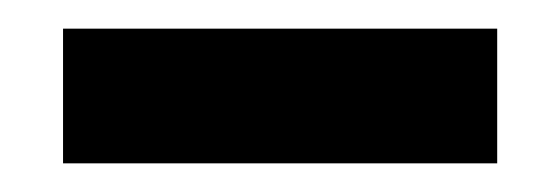

<svg xmlns="http://www.w3.org/2000/svg" viewBox="-20 -755 386 134"><path d="M24 -735H327V-641H24Z"/></svg>

Font: TypoPRO Montserrat Alternates
Style: Regular
Weight: 600
Designer: Julieta Ulanovsky
Foundry: Julieta Ulanovsky
Version: Version 6.001